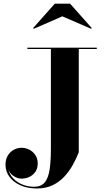

<svg xmlns="http://www.w3.org/2000/svg" viewBox="-20 -1014 576 1064"><path d="M516.5 -750V-742.5H416.5V-170Q402.5 -134.5 382.8 -99Q363 -63.5 335.5 -34.2Q308 -5 270.8 12.8Q233.5 30.5 184 30.5Q133 30.5 93.8 13.2Q54.5 -4 32.5 -34Q10.5 -64 10.5 -101.5Q10.5 -130 22.8 -151Q35 -172 55.5 -183.5Q76 -195 100 -195Q121 -195 141.5 -185Q162 -175 175.5 -155.5Q189 -136 189 -108Q189 -81 176.2 -62.2Q163.5 -43.5 143 -33.8Q122.5 -24 98.5 -24Q75.5 -24.5 54 -39.5Q32.5 -54.5 26.5 -76.5Q33 -46.5 54 -24.8Q75 -3 105.2 9Q135.5 21 169 21Q207.5 21 227.5 -2.8Q247.5 -26.5 254.8 -73.5Q262 -120.5 262 -190V-742.5H132V-750ZM167.5 -854.5 163.5 -858.5 283.5 -993.5H368.5L488.5 -858.5L484.5 -854.5L325.5 -923.5Z"/></svg>

Font: Bodoni Moda 28pt
Style: Bold
Weight: 700
Designer: Owen Earl
Foundry: indestructible type
Version: Version 2.005